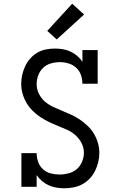

<svg xmlns="http://www.w3.org/2000/svg" viewBox="-20 -1004 640 1032"><path d="M326 8Q305 8 283.5 4.5Q262 1 242 -8Q222 -17 205.5 -31Q189 -45 177 -63V0H95V-181H177Q177 -157 185 -134Q193 -111 211 -94.5Q229 -78 252.5 -72Q276 -66 300 -66Q325 -66 349.5 -72.5Q374 -79 392.5 -95Q411 -111 421 -135Q431 -159 431 -183Q431 -210 418.5 -234.5Q406 -259 386 -277Q366 -295 341.5 -306Q317 -317 292 -327Q267 -337 243 -348.5Q219 -360 196.5 -375Q174 -390 155 -409Q136 -428 122.5 -451Q109 -474 101.5 -500Q94 -526 94 -553Q94 -578 99.5 -602Q105 -626 115.5 -648.5Q126 -671 142.5 -689.5Q159 -708 180 -720.5Q201 -733 225.5 -738Q250 -743 275 -743Q296 -743 317.5 -739.5Q339 -736 358.5 -727Q378 -718 394.5 -704Q411 -690 423 -672V-735H505V-554H423Q423 -578 415 -601Q407 -624 389.5 -640Q372 -656 348.5 -663Q325 -670 301 -670Q277 -670 253 -663Q229 -656 211.5 -639Q194 -622 185.5 -599Q177 -576 177 -552Q177 -525 189 -500.5Q201 -476 221 -458.5Q241 -441 265.5 -429.5Q290 -418 315 -408Q340 -398 364.5 -386.5Q389 -375 411 -360Q433 -345 452.5 -326Q472 -307 485.5 -284Q499 -261 506.5 -235Q514 -209 514 -182Q514 -157 508 -132.5Q502 -108 491 -85.5Q480 -63 462.5 -44.5Q445 -26 423 -14Q401 -2 376 3Q351 8 326 8Q326 8 326 8Q326 8 326 8ZM285 -792 234 -838 368 -984 432 -926Z"/></svg>

Font: Iosevka Slab Extended
Style: Regular
Weight: 400
Width: 7
Monospace: yes
Designer: Belleve Invis
Foundry: Belleve Invis
Version: Version 11.1.1; ttfautohint (v1.8.3)